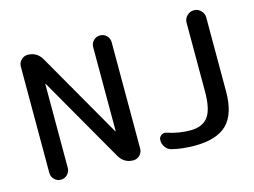

<svg xmlns="http://www.w3.org/2000/svg" viewBox="-99 -902 1435 1084"><g transform="rotate(-15 618.5 -360.0)"><path d="M783 -5Q762 -10 748.5 -28.5Q735 -47 735 -70Q735 -88 749.5 -98Q764 -108 781 -102Q847 -80 915 -80Q985 -80 1017.5 -123Q1050 -166 1050 -270V-673Q1050 -696 1067 -713Q1084 -730 1107 -730H1108Q1131 -730 1148 -713Q1165 -696 1165 -673V-240Q1165 -109 1105 -49.5Q1045 10 915 10Q844 10 783 -5ZM613 -676V-54Q613 -32 597.5 -16Q582 0 559 0Q506 0 478 -47L193 -544Q193 -545 191 -545Q190 -545 190 -544V-54Q190 -32 174 -16Q158 0 136 0Q114 0 98 -16Q82 -32 82 -54V-676Q82 -698 98 -714Q114 -730 136 -730Q189 -730 217 -683L502 -186Q502 -185 503 -185Q505 -185 505 -186V-676Q505 -698 520.5 -714Q536 -730 559 -730Q582 -730 597.5 -714Q613 -698 613 -676Z"/></g></svg>

Font: Rounded Mplus 1c Medium
Style: Regular
Weight: 500
Version: Version 1.059.20150529